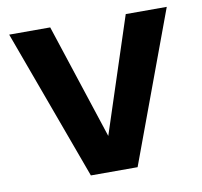

<svg xmlns="http://www.w3.org/2000/svg" viewBox="-67 -625 733 696"><g transform="rotate(-10 300.0 -277.0)"><path d="M161 -554 300 -130 439 -554H590L385 0H213L10 -554Z"/></g></svg>

Font: Parkinsans SemiBold
Style: Regular
Weight: 600
Designer: Red Stone, Indian Type Foundry
Foundry: Indian Type Foundry
Version: Version 1.000